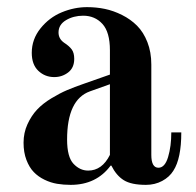

<svg xmlns="http://www.w3.org/2000/svg" viewBox="-20 -506 548 538"><path d="M168 -115Q168 -66 186 -47Q204 -28 227 -28Q266 -28 288 -72V-270L232 -250Q168 -227 168 -115ZM46 -106Q46 -134 57 -158Q68 -182 84 -199Q100 -216 124 -230.5Q148 -245 168 -253.5Q188 -262 214 -271L288 -297V-365Q288 -416 267 -439Q246 -462 213 -462Q186 -462 165 -449.5Q144 -437 144 -415Q144 -397 160 -386Q174 -377 181 -367.5Q188 -358 188 -341Q188 -316 171 -303Q154 -290 132 -290Q106 -290 87.5 -307.5Q69 -325 69 -358Q69 -396 93.5 -426.5Q118 -457 153 -471.5Q188 -486 224 -486Q250 -486 274 -481Q298 -476 322 -464Q346 -452 364 -434Q382 -416 393 -388Q404 -360 404 -325V-72Q404 -36 424 -36Q442 -36 451 -66Q460 -96 460 -135H488Q488 -62 466 -28Q455 -10 434.5 1Q414 12 389 12Q348 12 327 -1Q306 -14 292 -42H290Q250 12 178 12Q158 12 140 9Q122 6 104.5 -2.5Q87 -11 74.5 -24Q62 -37 54 -58Q46 -79 46 -106Z"/></svg>

Font: Old Standard TT
Style: Bold
Weight: 700
Designer: Alexey Kryukov <alexios@thessalonica.org.ru>
Version: Version 2.2